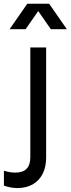

<svg xmlns="http://www.w3.org/2000/svg" viewBox="-76 -750 366 995"><path d="M-55.7 211.9V134.8Q-24.4 144.5 2.9 144.5Q43 144.5 62 124.5Q81.1 104.5 81.1 64.5V-503.9H163.1V67.4Q163.1 115.2 145 150.9Q127 186.5 93.3 205.6Q59.6 224.6 14.6 224.6Q-20.5 224.6 -55.7 211.9ZM65.4 -730.5H148.4L56.6 -598.6H-26.4ZM95.7 -730.5H178.7L270.5 -598.6H187.5Z"/></svg>

Font: Wanted Sans Std Variable
Style: Regular
Weight: 400
Designer: Original Design by Kil Hyung-jin and Kang Hanbin, Wanted Lab, Inc;
Foundry: Wanted Lab, Inc.
Version: Version 1.003;Glyphs 3.2 (3227)